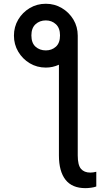

<svg xmlns="http://www.w3.org/2000/svg" viewBox="-20 -781 574 1000"><path d="M52.6 -595.2Q52.6 -641.3 74.9 -679Q97.3 -716.6 134.9 -739Q172.6 -761.4 218.8 -761.4Q264.2 -761.4 302 -739Q339.8 -716.6 362.4 -679Q384.9 -641.3 384.9 -595.2V28.4Q384.9 78.5 401.6 98.2Q418.3 117.9 450.3 117.9Q456.7 117.9 465.4 116.8Q474.1 115.8 481.5 113.6V190.3Q470.9 194.6 454.2 196.7Q437.5 198.9 424.7 198.9Q355.5 198.9 321.2 155.2Q286.9 111.5 286.9 28.4V-443.9Q254.3 -429 218.8 -429Q172.6 -429 134.9 -451.5Q97.3 -474.1 74.9 -511.9Q52.6 -549.7 52.6 -595.2ZM218.8 -518.5Q249.6 -518.5 271.1 -537.8Q292.6 -557.2 292.6 -596.6Q292.6 -634.9 271.1 -654.8Q249.6 -674.7 218.8 -674.7Q186.8 -674.7 165.1 -654.8Q143.5 -634.9 143.5 -596.6Q143.5 -557.2 165.1 -537.8Q186.8 -518.5 218.8 -518.5Z"/></svg>

Font: Interface
Style: Regular
Weight: 400
Designer: Rasmus Andersson
Foundry: rsms
Version: Version 1.8